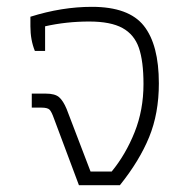

<svg xmlns="http://www.w3.org/2000/svg" viewBox="-20 -542 548 562"><path d="M138 -195Q131 -215 125 -221Q119 -227 101 -227H73V-268H114Q141 -268 153 -257.5Q165 -247 175 -223L245 -40H307Q348 -90 374 -155Q400 -220 400 -296Q400 -363 386.5 -402Q373 -441 338.5 -460Q304 -479 241 -479Q174 -479 112 -465V-393H82Q69 -425 69 -465V-493Q161 -522 249 -522Q357 -522 401 -466.5Q445 -411 445 -298Q445 -210 416.5 -140.5Q388 -71 331 0H211Z"/></svg>

Font: Athiti Light
Style: Regular
Weight: 300
Designer: CadsonDemak Team
Foundry: CadsonDemak
Version: Version 1.033